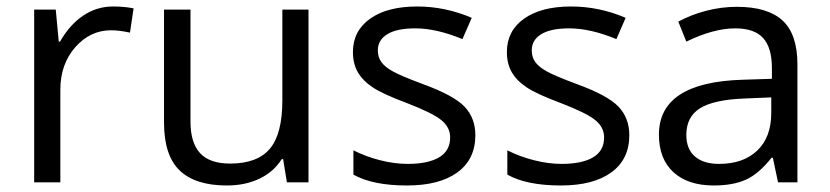

<svg xmlns="http://www.w3.org/2000/svg" viewBox="-20 -565 2572 595"><path d="M330.1 -544.9Q365.7 -544.9 394 -539.1L382.8 -463.9Q349.6 -471.2 324.2 -471.2Q259.3 -471.2 213.1 -418.5Q167 -365.7 167 -287.1V0H85.9V-535.2H152.8L162.1 -436H166Q195.8 -488.3 237.8 -516.6Q279.8 -544.9 330.1 -544.9Z M570.3 -535.2V-188Q570.3 -122.6 600.1 -90.3Q629.9 -58.1 693.4 -58.1Q777.3 -58.1 816.2 -104Q855 -149.9 855 -253.9V-535.2H936V0H869.1L857.4 -71.8H853Q828.1 -32.2 783.9 -11.2Q739.7 9.8 683.1 9.8Q585.4 9.8 536.9 -36.6Q488.3 -83 488.3 -185.1V-535.2Z M1453.1 -146Q1453.1 -71.3 1397.5 -30.8Q1341.8 9.8 1241.2 9.8Q1134.8 9.8 1075.2 -23.9V-99.1Q1113.8 -79.6 1158 -68.4Q1202.1 -57.1 1243.2 -57.1Q1306.6 -57.1 1340.8 -77.4Q1375 -97.7 1375 -139.2Q1375 -170.4 1347.9 -192.6Q1320.8 -214.8 1242.2 -245.1Q1167.5 -272.9 1136 -293.7Q1104.5 -314.5 1089.1 -340.8Q1073.7 -367.2 1073.7 -403.8Q1073.7 -469.2 1127 -507.1Q1180.2 -544.9 1272.9 -544.9Q1359.4 -544.9 1441.9 -509.8L1413.1 -443.8Q1332.5 -477.1 1267.1 -477.1Q1209.5 -477.1 1180.2 -459Q1150.9 -440.9 1150.9 -409.2Q1150.9 -387.7 1161.9 -372.6Q1172.9 -357.4 1197.3 -343.8Q1221.7 -330.1 1291 -304.2Q1386.2 -269.5 1419.7 -234.4Q1453.1 -199.2 1453.1 -146Z M1930.2 -146Q1930.2 -71.3 1874.5 -30.8Q1818.8 9.8 1718.3 9.8Q1611.8 9.8 1552.2 -23.9V-99.1Q1590.8 -79.6 1635 -68.4Q1679.2 -57.1 1720.2 -57.1Q1783.7 -57.1 1817.9 -77.4Q1852.1 -97.7 1852.1 -139.2Q1852.1 -170.4 1825 -192.6Q1797.9 -214.8 1719.2 -245.1Q1644.5 -272.9 1613 -293.7Q1581.5 -314.5 1566.2 -340.8Q1550.8 -367.2 1550.8 -403.8Q1550.8 -469.2 1604 -507.1Q1657.2 -544.9 1750 -544.9Q1836.4 -544.9 1918.9 -509.8L1890.1 -443.8Q1809.6 -477.1 1744.1 -477.1Q1686.5 -477.1 1657.2 -459Q1627.9 -440.9 1627.9 -409.2Q1627.9 -387.7 1638.9 -372.6Q1649.9 -357.4 1674.3 -343.8Q1698.7 -330.1 1768.1 -304.2Q1863.3 -269.5 1896.7 -234.4Q1930.2 -199.2 1930.2 -146Z M2391.1 0 2375 -76.2H2371.1Q2331.1 -25.9 2291.3 -8.1Q2251.5 9.8 2191.9 9.8Q2112.3 9.8 2067.1 -31.2Q2022 -72.3 2022 -147.9Q2022 -310.1 2281.2 -317.9L2372.1 -320.8V-354Q2372.1 -417 2345 -447Q2317.9 -477.1 2258.3 -477.1Q2191.4 -477.1 2106.9 -436L2082 -498Q2121.6 -519.5 2168.7 -531.7Q2215.8 -543.9 2263.2 -543.9Q2358.9 -543.9 2405 -501.5Q2451.2 -459 2451.2 -365.2V0ZM2208 -57.1Q2283.7 -57.1 2326.9 -98.6Q2370.1 -140.1 2370.1 -214.8V-263.2L2289.1 -259.8Q2192.4 -256.3 2149.7 -229.7Q2106.9 -203.1 2106.9 -147Q2106.9 -103 2133.5 -80.1Q2160.2 -57.1 2208 -57.1Z"/></svg>

Font: f01972551
Style: Regular
Weight: 400
Foundry: Ascender Corporation
Version: Version 1.10